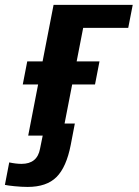

<svg xmlns="http://www.w3.org/2000/svg" viewBox="-72 -548 561 776"><path d="M213.9 37.6Q196.3 127.9 156.2 167.7Q116.2 207.5 39.6 207.5Q15.6 207.5 -13.2 204.6Q-42 201.7 -52.2 199.2L-34.7 108.4Q-7.3 114.3 15.1 114.3Q78.6 114.3 89.8 53.2L100.6 0H42L82 -206.5H20L38.1 -299.8H100.1L144.5 -528.3H464.4L446.3 -435.5H264.2L237.8 -299.8H330.1L312 -206.5H219.7L189 -48.8H230.5Z"/></svg>

Font: Arimo
Style: Italic
Weight: 400
Italic angle: -12°
Designer: Steve Matteson
Foundry: Monotype Imaging Inc.
Version: Version 1.33